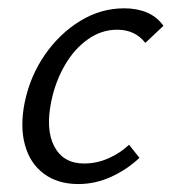

<svg xmlns="http://www.w3.org/2000/svg" viewBox="-20 -443 421 471"><path d="M172.1 8.5Q121.7 8.5 87.7 -16.8Q53.6 -42.1 41.2 -87.4Q28.7 -132.7 40.7 -192.4Q54.2 -256.9 90.3 -309Q126.5 -361 177 -391.8Q227.6 -422.6 284.7 -422.6Q316 -422.6 340.5 -412.3Q365 -401.9 381 -379.7L336.5 -337.8Q323.9 -353.9 306.8 -362Q289.7 -370.1 267.4 -370.1Q228.9 -370.1 195.8 -346.7Q162.7 -323.4 139.6 -283.9Q116.5 -244.5 106.3 -196.7Q91.1 -125.7 113.2 -83.8Q135.3 -41.9 186.1 -41.9Q217.3 -41.9 246.2 -54.7Q275.1 -67.5 296.6 -87.9L322.1 -55.8Q292 -27.3 253 -9.4Q213.9 8.5 172.1 8.5Z"/></svg>

Font: Ysabeau
Style: Bold Italic
Weight: 700
Italic angle: -12°
Designer: Christian Thalmann (Catharsis Fonts)
Version: Version 2.002